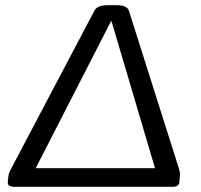

<svg xmlns="http://www.w3.org/2000/svg" viewBox="-20 -722 775 742"><path d="M37 0Q9 0 10 -17L12 -37Q13 -46 15 -52.5Q17 -59 24 -72L345 -681Q356 -702 397 -702H430Q471 -702 478 -681L671 -72Q675 -59 675.5 -52.5Q676 -46 675 -37L673 -17Q672 0 644 0ZM409 -640 118 -72H579L411 -640Z"/></svg>

Font: Asap Expanded Expanded Regular
Style: Italic
Weight: 400
Width: 7
Italic angle: -6°
Designer: Pablo Cosgaya
Foundry: Omnibus-Type
Version: Version 3.001; ttfautohint (v1.8.4.7-5d5b)